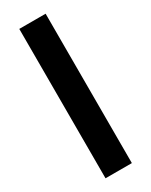

<svg xmlns="http://www.w3.org/2000/svg" viewBox="-200 -803 665 846"><g transform="rotate(-30 133.0 -380.0)"><path d="M200 0V-760H66V0Z"/></g></svg>

Font: Noto Sans Sinhala Condensed
Style: Bold
Weight: 700
Width: 3
Designer: Jelle Bosma - Monotype Design Team
Foundry: Monotype Imaging Inc.
Version: Version 2.006